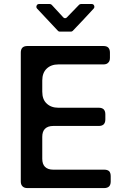

<svg xmlns="http://www.w3.org/2000/svg" viewBox="-20 -958 643 978"><path d="M178.7 -937.5H233.4Q240.2 -937.5 244.1 -932.6Q266.6 -908.2 301.8 -870.1Q305.7 -865.2 311.5 -865.2Q317.4 -865.2 321.3 -870.1Q347.7 -896.5 382.8 -933.6Q386.7 -937.5 392.6 -937.5H447.3Q456.1 -937.5 459.5 -929.2Q462.9 -920.9 457 -914.1Q402.3 -854.5 350.6 -800.8Q346.7 -796.9 340.8 -796.9H284.2Q278.3 -796.9 274.4 -801.8L168.9 -914.1Q163.1 -920.9 166.5 -929.2Q169.9 -937.5 178.7 -937.5ZM277.3 -409.2Q240.2 -409.2 217.8 -430.7Q195.3 -451.2 195.3 -491.2Q195.3 -509.8 195.3 -547.9Q195.3 -586.9 217.8 -608.4Q240.2 -629.9 277.3 -629.9Q353.5 -629.9 506.8 -629.9Q523.4 -629.9 531.2 -638.7Q540 -646.5 540 -663.1Q540 -672.9 540 -690.4Q540 -707 531.2 -715.8Q523.4 -723.6 506.8 -723.6Q377.9 -723.6 119.1 -723.6Q103.5 -723.6 94.7 -715.8Q85.9 -707 85.9 -690.4Q85.9 -471.7 85.9 -33.2Q85.9 -17.6 94.7 -8.8Q103.5 0 119.1 0Q250 0 510.7 0Q527.3 0 536.1 -8.8Q543.9 -17.6 543.9 -33.2Q543.9 -43 543.9 -60.5Q543.9 -77.1 536.1 -85.9Q527.3 -93.8 510.7 -93.8Q423.8 -93.8 251 -93.8Q223.6 -93.8 209 -108.4Q195.3 -122.1 195.3 -149.4Q195.3 -186.5 195.3 -260.7Q195.3 -288.1 209 -301.8Q223.6 -316.4 251 -316.4Q328.1 -316.4 483.4 -316.4Q499 -316.4 507.8 -324.2Q516.6 -333 516.6 -349.6Q516.6 -358.4 516.6 -376Q516.6 -392.6 507.8 -401.4Q499 -409.2 483.4 -409.2Q431.6 -409.2 379.9 -409.2Q329.1 -409.2 277.3 -409.2Z"/></svg>

Font: DeepSea
Style: Medium
Weight: 500
Designer: Stem
Version: Version 3.019;git-0a5106e0b